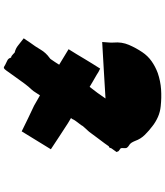

<svg xmlns="http://www.w3.org/2000/svg" viewBox="53 -898 893 1040"><g transform="rotate(90 500.0 -377.5)"><path d="M293 -199Q298 -202 301 -207Q309 -218 316 -229Q323 -240 330 -251L246 -302Q260 -324 273 -345.5Q286 -367 299 -389Q311 -409 324 -430Q337 -451 351 -473Q360 -469 369 -464Q378 -459 385 -454Q402 -444 418 -435Q434 -426 450 -416Q467 -437 482.5 -458.5Q498 -480 513 -502Q439 -497 363 -493Q287 -489 207 -484Q208 -502 209.5 -517.5Q211 -533 210 -546Q206 -590 222.5 -628.5Q239 -667 262 -701Q282 -731 311 -751.5Q340 -772 375 -785Q419 -800 464 -803Q509 -806 555 -801Q586 -798 613 -786Q640 -774 663 -756Q687 -738 709.5 -715.5Q732 -693 743 -662Q747 -652 752.5 -643Q758 -634 769 -628Q774 -625 778.5 -619.5Q783 -614 782 -604Q781 -600 781.5 -595Q782 -590 782 -585Q787 -581 791 -578Q795 -575 798 -573L803 -562Q803 -562 797 -553.5Q791 -545 783 -534Q782 -529 779.5 -524.5Q777 -520 772 -520Q765 -510 760 -503Q755 -496 755 -496Q755 -496 746 -484Q737 -472 725 -456Q713 -440 703.5 -427Q694 -414 693 -413Q692 -412 684.5 -403.5Q677 -395 669 -386.5Q661 -378 660 -375Q659 -372 651 -362Q643 -352 635.5 -341.5Q628 -331 626 -326Q627 -325 619 -315Q626 -311 632.5 -307Q639 -303 646 -299Q681 -277 716 -253.5Q751 -230 788 -206L691 -48Q657 -65 621.5 -82Q586 -99 552 -115Q536 -124 521.5 -132.5Q507 -141 496 -147Q488 -136 481 -124Q474 -112 464 -101Q450 -87 431 -61.5Q412 -36 393.5 -9.5Q375 17 361 36Q353 47 348 48.5Q343 50 330 41Q319 35 307.5 30Q296 25 292 11Q292 9 288 8.5Q284 8 282 6Q278 3 273.5 -1Q269 -5 264 -10Q242 -15 224.5 -29.5Q207 -44 187 -59Q193 -68 199 -76.5Q205 -85 210 -93Q231 -121 248 -150Q265 -179 293 -199Z"/></g></svg>

Font: Palette Mosaic
Style: Regular
Weight: 400
Designer: Shibuyafont
Version: Version 1.001